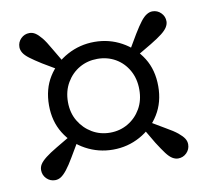

<svg xmlns="http://www.w3.org/2000/svg" viewBox="-58 -614 618 572"><g transform="rotate(-10 251.0 -328.5)"><path d="M368.3 -427.7 350.2 -445.8 378.2 -493.3Q392.1 -516.1 401.7 -528.4Q411.2 -540.6 420 -545.9Q428.8 -551.2 437.2 -551.2Q452.4 -551.2 463 -540.5Q473.7 -529.9 473.7 -514.7Q473.7 -506.3 468.4 -497.5Q463.1 -488.8 450.9 -479.2Q438.6 -469.5 415.8 -455.7ZM142.8 -328.7Q142.8 -295.8 157.7 -270.9Q172.6 -245.9 197 -231.5Q221.4 -217.1 251.2 -217.1Q281.1 -217.1 305.5 -231.5Q329.9 -245.9 344.3 -270.9Q358.7 -295.8 358.7 -328.7Q358.7 -361.6 344.3 -387Q329.9 -412.4 305.5 -426.4Q281.1 -440.3 251.2 -440.3Q221.4 -440.3 197 -426.4Q172.6 -412.4 157.7 -387Q142.8 -361.6 142.8 -328.7ZM85.5 -328.7Q85.5 -378 108.1 -414.2Q130.7 -450.4 168.9 -471Q207 -491.6 251.2 -491.6Q295.5 -491.6 333.1 -471Q370.8 -450.4 393.4 -414.2Q416 -378 416 -328.7Q416 -280.5 393.4 -243.8Q370.8 -207.1 333.1 -186.5Q295.5 -165.8 251.2 -165.8Q207 -165.8 168.9 -186.5Q130.7 -207.1 108.1 -243.8Q85.5 -280.5 85.5 -328.7ZM152.3 -445.8 134.1 -427.6 86.7 -455.7Q64.8 -469.5 52.1 -479.1Q39.3 -488.7 34 -497.5Q28.8 -506.3 28.8 -514.7Q28.8 -529.9 39.4 -540.5Q50.1 -551.2 65.2 -551.2Q74.7 -551.2 82.9 -545.9Q91.2 -540.6 101.3 -528.4Q111.4 -516.1 124.2 -493.3ZM134.2 -229.8 152.3 -211.6 124.2 -164.1Q111.4 -142.3 101.3 -129.5Q91.2 -116.8 82.9 -111.5Q74.7 -106.2 65.2 -106.2Q50.1 -106.2 39.4 -116.9Q28.8 -127.6 28.8 -142.7Q28.8 -152.1 34 -160.4Q39.3 -168.7 52.1 -178.8Q64.8 -188.8 86.7 -201.7ZM350.2 -211.6 368.4 -229.8 415.8 -201.7Q438.6 -188.9 450.9 -178.8Q463.1 -168.7 468.4 -160.4Q473.7 -152.1 473.7 -142.7Q473.7 -127.6 463.1 -116.9Q452.4 -106.2 437.2 -106.2Q428.8 -106.2 420 -111.5Q411.3 -116.8 401.7 -129.5Q392.1 -142.3 378.2 -164.1Z"/></g></svg>

Font: Adobe Variable Font Prototype
Style: Regular
Weight: 389
Designer: Frank Grießhammer
Foundry: Adobe
Version: Version 1.004;hotconv 1.0.113;makeotfexe 2.5.65598